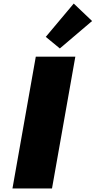

<svg xmlns="http://www.w3.org/2000/svg" viewBox="-20 -1058 537 1078"><path d="M403 -740 272 0H50L181 -740ZM316 -786 237 -851 394 -1038 497 -940Z"/></svg>

Font: Fz Poppins Black
Style: Italic
Weight: 900
Italic angle: -10°
Designer: Ninad Kale (Devanagari), Jonny Pinhorn (Latin)
Foundry: Indian Type Foundry
Version: Vit hóa bi Vntype.Com & FontZin.Com